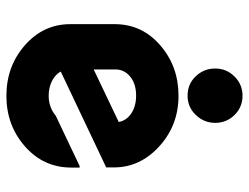

<svg xmlns="http://www.w3.org/2000/svg" viewBox="-112 -682 804 621"><g transform="rotate(90 290.5 -372.0)"><path d="M290 -753.9Q327.1 -753.9 352.5 -728Q377.9 -702.1 377.9 -665.5Q377.9 -629.4 352.1 -602.5Q326.7 -576.2 290 -576.2Q252.4 -576.2 227.3 -602.5Q202.1 -628.9 202.1 -665Q202.1 -702.1 227.5 -727.5Q253.4 -753.9 290 -753.9ZM127 -49.8Q58.6 -109.9 58.6 -196.8V-340.3Q58.6 -428.7 127 -487.8Q195.3 -546.9 290.3 -546.9Q385.3 -546.9 453.6 -484.9Q522 -422.9 522 -337.9V-313L211.9 -166Q218.3 -154.3 230 -145.5Q254.9 -127 290.5 -127Q327.6 -127 355 -149.9L517.6 -227.1H522.5V-200.2Q522.5 -110.4 454.1 -50.3Q385.7 9.8 290.5 9.8Q195.3 9.8 127 -49.8ZM205.1 -272.5 375 -353.5Q371.1 -376 351.6 -391.1Q327.1 -409.7 290 -409.7Q252 -409.7 229 -391.1Q205.1 -372.1 205.1 -342.8Z"/></g></svg>

Font: Nova Round
Style: Bold
Weight: 700
Designer: Wojciech Kalinowski "wmk69" (wmk69@o2.pl)
Foundry: Wojciech Kalinowski "wmk69" (wmk69@o2.pl)
Version: Version 3.1.0; 2021-05-23